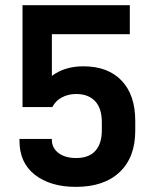

<svg xmlns="http://www.w3.org/2000/svg" viewBox="-20 -710 587 741"><path d="M113.8 -36.1Q55.2 -82.5 55.2 -166V-173.8H180.2V-169.9Q180.2 -139.2 205.6 -119.6Q231 -100.1 273.9 -100.1Q323.2 -100.1 348.1 -127.9Q373 -155.8 373 -207V-237.8Q373 -291.5 347.7 -318.8Q321.8 -347.2 273.9 -347.2Q242.7 -347.2 217.8 -333.5Q194.3 -320.8 182.1 -296.9H66.9V-689.9H481V-578.1H180.2V-417Q229.5 -454.1 301.8 -454.1Q397 -454.1 449.7 -398.4Q502 -343.3 502 -243.2V-205.1Q502 -103 441.9 -45.9Q381.8 11.2 272.9 11.2Q173.8 11.2 113.8 -36.1Z"/></svg>

Font: D-DIN Exp
Style: DINExp-Bold
Weight: 700
Width: 7
Designer: Charles Nix
Foundry: Datto Inc.
Version: Version 1.00